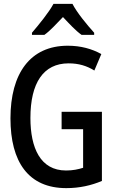

<svg xmlns="http://www.w3.org/2000/svg" viewBox="-20 -961 603 991"><path d="M145 -792V-781H209C239 -802 271 -838 305 -873C338 -838 370 -803 401 -781H466V-792C429 -833 377 -896 354 -941H256C233 -898 181 -834 145 -792ZM322 10C391 10 451 -4 506 -27V-384H298V-294H409V-95C384 -87 356 -81 321 -81C188 -81 137 -198 137 -352C137 -533 204 -634 334 -634C387 -634 428 -621 467 -597L503 -682C454 -709 397 -725 330 -725C135 -725 34 -581 34 -350C34 -125 127 10 322 10Z"/></svg>

Font: Noto Sans Mono SemiCondensed Medium
Style: Regular
Weight: 500
Width: 4
Designer: Monotype Design Team
Foundry: Monotype Imaging Inc.
Version: Version 2.014